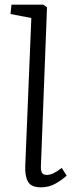

<svg xmlns="http://www.w3.org/2000/svg" viewBox="-20 -787 315 821"><path d="M114 -710 25 -727 29 -767H165L181 -756L155 -79Q154 -57 159.5 -48Q165 -39 181 -39Q206 -39 244 -69L265 -36Q248 -20 219.5 -3Q191 14 155 14Q113 14 99.5 -10.5Q86 -35 88 -78Z"/></svg>

Font: Literata 12pt Light
Style: Italic
Weight: 300
Italic angle: -2°
Designer: Latin by Veronika Burian and Jose Scaglione. Greek by Irene Vlachou. Cyrillic by Vera Evstafieva
Foundry: TypeTogether
Version: Version 3.002